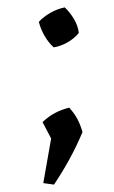

<svg xmlns="http://www.w3.org/2000/svg" viewBox="-20 -398 308 519"><path d="M97 97 122 -45 203 -41Q188 -5 169 30Q150 65 126 101ZM130 -1 95 -68Q112 -84 129.5 -93Q147 -102 167 -107Q180 -93 188.5 -77.5Q197 -62 203 -41ZM125 -270Q111 -283 100.5 -301Q90 -319 85 -339Q98 -353 116.5 -363.5Q135 -374 155 -378Q169 -365 180 -346.5Q191 -328 193 -309Q181 -294 162.5 -283.5Q144 -273 125 -270Z"/></svg>

Font: Piazzolla 24pt
Style: Regular
Weight: 400
Designer: Juan Pablo del Peral
Foundry: Huerta Tipografica
Version: Version 2.005